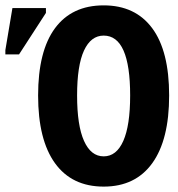

<svg xmlns="http://www.w3.org/2000/svg" viewBox="-47 -689 667 719"><path d="M586.4 -331.5Q586.4 -165.5 523.2 -77.9Q460 9.8 341.3 9.8Q222.2 9.8 158.9 -77.9Q95.7 -165.5 95.7 -331.5Q95.7 -497.6 158.9 -583.3Q222.2 -668.9 341.3 -668.9Q459.5 -668.9 522.9 -583.5Q586.4 -498 586.4 -331.5ZM440.4 -331.5Q440.4 -555.7 341.3 -555.7Q293.5 -555.7 267.6 -499.8Q241.7 -443.8 241.7 -331.5Q241.7 -219.2 267.6 -161.4Q293.5 -103.5 341.3 -103.5Q389.2 -103.5 414.8 -161.4Q440.4 -219.2 440.4 -331.5ZM-26.9 -485.4V-501.5L-0.5 -658.7H125V-640.6L24.4 -485.4Z"/></svg>

Font: Liberation Mono
Style: Bold
Weight: 700
Monospace: yes
Designer: Steve Matteson
Foundry: Ascender Corporation
Version: Version 2.1.5